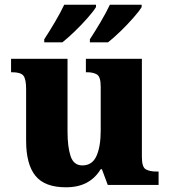

<svg xmlns="http://www.w3.org/2000/svg" viewBox="-20 -786 720 816"><path d="M260 10Q170 10 130.5 -39Q91 -88 91 -188V-407Q91 -450 79.5 -464.5Q68 -479 31 -479H27V-536H267V-226Q267 -162 280 -122.5Q293 -83 330 -83Q372 -83 390 -123Q408 -163 408 -231V-418Q408 -460 392 -469.5Q376 -479 349 -479H345V-536H583V-119Q583 -76 599.5 -66.5Q616 -57 644 -57H654V0H438L413 -67H408Q385 -29 348.5 -9.5Q312 10 260 10ZM362 -619Q383 -651 407 -691.5Q431 -732 447 -766H582V-756Q572 -739 546.5 -710Q521 -681 491.5 -652.5Q462 -624 439 -606H362ZM168 -619Q189 -651 213 -691.5Q237 -732 253 -766H388V-756Q378 -739 352.5 -710Q327 -681 297.5 -652.5Q268 -624 245 -606H168Z"/></svg>

Font: Noto Serif ExtraBold
Style: Regular
Weight: 800
Designer: Monotype Design Team
Foundry: Monotype Imaging Inc.
Version: Version 2.014